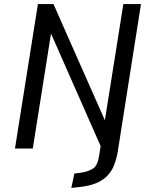

<svg xmlns="http://www.w3.org/2000/svg" viewBox="-20 -725 728 937"><path d="M328 192 343 122 380 117Q411 112 434 97.5Q457 83 464 33L480 -67L479 6L226 -568H230L140 0H53L165 -705H241L494 -133H491L582 -705H668L554 19Q548 52 537 80.5Q526 109 504.5 132Q483 155 449 169Q415 183 365 188Z"/></svg>

Font: Nunito Sans 7pt Condensed Medium
Style: Italic
Weight: 500
Width: 3
Italic angle: -9°
Designer: Vernon Adams
Foundry: Vernon Adams
Version: Version 3.101;gftools[0.9.27]